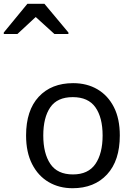

<svg xmlns="http://www.w3.org/2000/svg" viewBox="-83 -986 708 1016"><path d="M551 -269Q551 -136 483.5 -63Q416 10 301 10Q230 10 174.5 -22.5Q119 -55 87 -117.5Q55 -180 55 -269Q55 -402 122 -474Q189 -546 304 -546Q377 -546 432.5 -513.5Q488 -481 519.5 -419.5Q551 -358 551 -269ZM146 -269Q146 -174 183.5 -118.5Q221 -63 303 -63Q384 -63 422 -118.5Q460 -174 460 -269Q460 -364 422 -418Q384 -472 302 -472Q220 -472 183 -418Q146 -364 146 -269ZM-63 -806V-814L62 -966H152L279 -814V-806H205L106 -896L9 -806Z"/></svg>

Font: Noto Sans Tifinagh Air
Style: Regular
Weight: 400
Designer: JamraPatel
Foundry: JamraPatel LLC
Version: Version 2.006; ttfautohint (v1.8.4.7-5d5b)